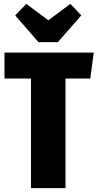

<svg xmlns="http://www.w3.org/2000/svg" viewBox="-20 -965 501 985"><path d="M461 -695 443 -562H316V0H139V-562H3V-695ZM341 -945 397 -886 277 -749H177L58 -886L115 -945L228 -861Z"/></svg>

Font: Fira Sans Extra Condensed ExtraBold
Style: Regular
Weight: 800
Width: 1
Designer: Carrois Corporate & Edenspiekermann AG
Foundry: Carrois Corporate GbR & Edenspiekermann AG
Version: Version 4.203